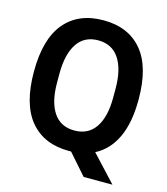

<svg xmlns="http://www.w3.org/2000/svg" viewBox="-119 -785 872 1002"><g transform="rotate(15 316.5 -284.5)"><path d="M599.5 -340.6Q599.5 -215 561.5 -134.2Q523.5 -53.4 451.8 -16.9L582.5 123.8H427L329.3 12.6H316.7Q182 12.6 107.9 -75.8Q33.9 -164.2 33.9 -340.6Q33.9 -516.9 107.9 -604.9Q182 -692.9 316.7 -692.9Q451.3 -692.9 525.4 -604.9Q599.5 -516.9 599.5 -340.6ZM165.5 -315.8Q165.5 -212 203.7 -154.9Q242 -97.7 316.7 -97.7Q391.4 -97.7 430.1 -154.9Q468.7 -212 468.7 -315.8V-364.9Q468.7 -468.7 430.1 -526.7Q391.4 -584.7 316.7 -584.7Q242 -584.7 203.7 -526.9Q165.5 -469.2 165.5 -364.9Z"/></g></svg>

Font: Puralecka Narrow
Style: Bold
Weight: 700
Designer: Hector Gatti, Marcela Romero, Pablo Cosgaya and Nicolas Silva
Version: Version 1.004;PS 001.004;hotconv 1.0.70;makeotf.lib2.5.58329